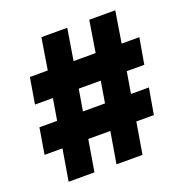

<svg xmlns="http://www.w3.org/2000/svg" viewBox="-127 -821 896 935"><g transform="rotate(-20 321.0 -353.5)"><path d="M319.3 0H454.1L481.4 -163.1H572.3L595.7 -297.9H502.9L521.5 -409.2H612.3L635.7 -543.9H543.9L570.3 -707H435.5L409.2 -543.9H294.9L321.3 -707H187.5L161.1 -543.9H68.4L45.9 -409.2H138.7L120.1 -297.9H28.3L5.9 -163.1H98.6L71.3 0H205.1L232.4 -163.1H346.7ZM253.9 -297.9 272.5 -409.2H386.7L368.2 -297.9Z"/></g></svg>

Font: Pretendard Black
Style: Regular
Weight: 900
Designer: Base glyphs from Inter by Rasmus Andersson; Hangeul glyphs from Noto Sans CJK(Source Han Sans) by Jang Soo-young and Kan
Foundry: Kil Hyung-jin
Version: Version 1.309;Glyphs 3.2 (3225)